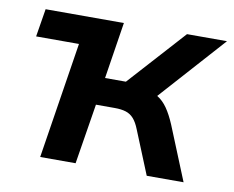

<svg xmlns="http://www.w3.org/2000/svg" viewBox="-62 -584 806 662"><g transform="rotate(10 341.0 -252.5)"><path d="M117 0 181 -407H31L47 -505H321L290 -307H363L542 -505H682L456 -253L432 -292Q459 -289 478.5 -277Q498 -265 513 -243.5Q528 -222 542 -189L619 0H490L428 -152Q419 -175 407.5 -188Q396 -201 380 -206Q364 -211 341 -211H275L241 0Z"/></g></svg>

Font: Mulish ExtraLight
Style: Italic
Weight: 200
Italic angle: -9°
Designer: Vernon Adams
Foundry: Vernon Adams
Version: Version 3.603